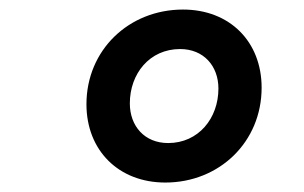

<svg xmlns="http://www.w3.org/2000/svg" viewBox="-20 -730 640 404"><path d="M327.8 -345.9C441.8 -345.9 530.5 -431.5 530.5 -545.5C530.5 -642.4 463.4 -709.9 365.1 -709.9C250.7 -709.9 161.9 -624.3 161.9 -510.7C161.9 -413.7 229.4 -345.9 327.8 -345.9ZM253.2 -512.4C253.2 -574.9 294.7 -626.8 359 -626.8C408.4 -626.8 439.6 -591.3 439.6 -543.7C439.6 -481.2 397.7 -429 333.8 -429C284.1 -429 253.2 -464.8 253.2 -512.4Z"/></svg>

Font: Margiela Mono Italic SmBold It
Style: Regular
Weight: 600
Designer: Mike Abbink, Paul van der Laan, Pieter van Rosmalen
Foundry: Bold Monday
Version: Version 2.003 2021